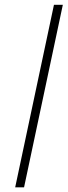

<svg xmlns="http://www.w3.org/2000/svg" viewBox="-20 -802 289 822"><path d="M249 -781.5 83 0H45L211 -781.5Z"/></svg>

Font: Epilogue ExtraLight
Style: Italic
Weight: 250
Italic angle: -12°
Designer: Tyler Finck
Foundry: Etcetera Type Co
Version: Version 2.112